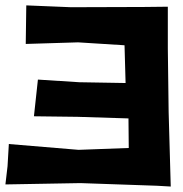

<svg xmlns="http://www.w3.org/2000/svg" viewBox="-22 -682 675 710"><path d="M509.8 -656.2 240.2 -655.3 75.2 -662.1 73.2 -519.5 266.6 -525.4 438.5 -514.6 442.4 -375 271.5 -377.9 118.2 -387.7 103.5 -252 264.6 -250 453.1 -244.1 454.1 -134.8 268.6 -127.9 10.7 -149.4 5.9 -67.4 -2 0 275.4 -4.9 558.6 4.9 609.4 7.8 601.6 -268.6 598.6 -502.9V-657.2Z"/></svg>

Font: MaokenAssortedSans-TC
Style: Regular
Weight: 500
Version: Version 0.83